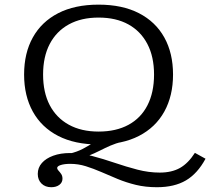

<svg xmlns="http://www.w3.org/2000/svg" viewBox="-20 -602 892 815"><path d="M197.6 192.7Q171.8 192.7 156 177Q140.3 161.3 140.3 136.3Q140.3 109.7 157.7 89.9Q175 70.2 206 58.9Q237.1 47.6 277.4 47.6Q323.4 47.6 371 60.1Q418.5 72.6 466.9 89.1Q515.3 105.6 563.3 118.1Q611.3 130.6 658.1 130.6Q708.9 130.6 744 110.9Q779 91.1 807.3 46.8L852.4 71.8Q818.5 134.7 769.4 163.7Q720.2 192.7 646 192.7Q597.6 192.7 556.5 182.7Q515.3 172.6 479.4 157.7Q443.5 142.7 410.1 128.2Q376.6 113.7 344.4 103.6Q312.1 93.5 278.2 93.5Q254 93.5 238.3 98.4Q222.6 103.2 222.6 111.3Q222.6 116.1 228.2 122.2Q233.9 128.2 239.5 136.3Q245.2 144.4 245.2 156.5Q245.2 172.6 231.9 182.7Q218.5 192.7 197.6 192.7ZM352.4 60.5 275.8 50Q307.3 42.7 332.3 29.4Q357.3 16.1 381 0.8Q404.8 -14.5 433.1 -27.4Q461.3 -40.3 498.4 -46L499.2 -0.8Q471 6.5 448.8 16.1Q426.6 25.8 404.4 37.1Q382.3 48.4 352.4 60.5ZM398.4 11.3Q297.6 11.3 227 -25Q156.5 -61.3 119.4 -128.2Q82.3 -195.2 82.3 -285.5Q82.3 -376.6 119.4 -443.1Q156.5 -509.7 227 -546Q297.6 -582.3 398.4 -582.3Q499.2 -582.3 569.8 -546Q640.3 -509.7 677.4 -443.1Q714.5 -376.6 714.5 -285.5Q714.5 -195.2 677.4 -128.2Q640.3 -61.3 569.8 -25Q499.2 11.3 398.4 11.3ZM398.4 -43.5Q472.6 -43.5 525.4 -72.2Q578.2 -100.8 606 -155.2Q633.9 -209.7 633.9 -285.5Q633.9 -361.3 605.6 -415.3Q577.4 -469.4 525 -498.4Q472.6 -527.4 398.4 -527.4Q325 -527.4 272.2 -498.4Q219.4 -469.4 191.1 -415.3Q162.9 -361.3 162.9 -285.5Q162.9 -209.7 191.1 -155.6Q219.4 -101.6 272.2 -72.6Q325 -43.5 398.4 -43.5Z"/></svg>

Font: Playfair 5pt SemiExpanded Light
Style: Regular
Weight: 300
Width: 6
Designer: Claus Eggers Sørensen
Foundry: Claus Eggers Sørensen
Version: Version 2.203